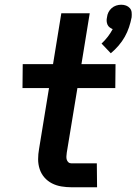

<svg xmlns="http://www.w3.org/2000/svg" viewBox="-20 -791 576 811"><path d="M448 -566 409 -607Q423 -620 435 -635.5Q447 -651 456 -668Q449 -671 443 -675.5Q437 -680 434 -687Q431 -694 430.5 -702Q430 -710 432 -718Q433 -729 438 -739Q443 -749 451.5 -756.5Q460 -764 470.5 -767.5Q481 -771 492 -771Q503 -771 512.5 -767.5Q522 -764 528.5 -756.5Q535 -749 536 -739Q537 -729 536 -718Q532 -697 525 -676Q518 -655 507 -635.5Q496 -616 481 -598.5Q466 -581 448 -566ZM390 0H282Q261 0 239.5 -3.5Q218 -7 199.5 -16.5Q181 -26 167.5 -41.5Q154 -57 147.5 -77Q141 -97 141 -118.5Q141 -140 145 -162L187 -419H75L76 -520H204L239 -735H359L324 -520H468L467 -419H307L262 -146Q261 -138 260.5 -130.5Q260 -123 262 -116.5Q264 -110 269 -105.5Q274 -101 282 -101H389Z"/></svg>

Font: Iosevka Aile Oblique
Style: Bold
Weight: 700
Italic angle: -9°
Designer: Belleve Invis
Foundry: Belleve Invis
Version: Version 31.1.0; ttfautohint (v1.8.4)